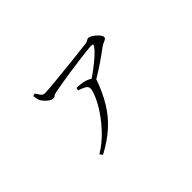

<svg xmlns="http://www.w3.org/2000/svg" viewBox="-81 -806 1162 1162"><g transform="rotate(-45 500.0 -225.0)"><path d="M533 -303Q566 -324 600.5 -350Q635 -376 662.5 -400.5Q690 -425 702 -443Q710 -454 707.5 -457.5Q705 -461 693 -461Q682 -461 652 -457.5Q622 -454 582 -449Q542 -444 498.5 -437.5Q455 -431 416 -424.5Q377 -418 351 -413Q329 -409 324 -403Q319 -397 305 -397Q296 -397 283.5 -405Q271 -413 259.5 -425Q248 -437 242 -448Q237 -459 235 -469.5Q233 -480 231 -493L248 -498Q259 -480 268.5 -467.5Q278 -455 294 -455Q306 -455 335.5 -457.5Q365 -460 405.5 -464Q446 -468 489.5 -472.5Q533 -477 573 -481.5Q613 -486 642.5 -489.5Q672 -493 682 -494Q694 -496 700.5 -501.5Q707 -507 717 -507Q724 -507 736 -500Q748 -493 760 -482.5Q772 -472 780 -461.5Q788 -451 788 -443Q788 -435 780 -429.5Q772 -424 761 -420Q750 -416 741 -409Q724 -396 692.5 -373.5Q661 -351 623 -326.5Q585 -302 547 -281ZM265 39Q321 5 366 -41.5Q411 -88 443 -135.5Q475 -183 492 -222.5Q509 -262 509 -281Q509 -298 490.5 -308Q472 -318 447 -326L451 -343Q468 -342 478.5 -341.5Q489 -341 499 -339Q520 -336 536.5 -328Q553 -320 562 -312Q570 -305 572 -300Q574 -295 569 -284Q541 -207 503.5 -145.5Q466 -84 411.5 -34.5Q357 15 278 57Z"/></g></svg>

Font: Noto Serif KR ExtraLight
Style: Regular
Weight: 200
Designer: Ryoko NISHIZUKA 西塚涼子 (kana & ideographs); Frank Grießhammer (Latin, Greek & Cyrillic); Wenlong ZHANG 张文龙 (bopomofo); San
Foundry: Adobe
Version: Version 2.002-H1;hotconv 1.1.0;makeotfexe 2.6.0